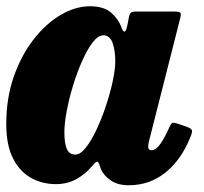

<svg xmlns="http://www.w3.org/2000/svg" viewBox="-24 -556 635 598"><path d="M568.5 -128Q541 -59 491.8 -19Q442.5 21 376.5 21Q343 21 321 6Q299 -9 290 -30Q288 -36 286.8 -39.5Q285.5 -43 284.5 -46.5Q280.5 -54 276.5 -52Q272.5 -50 263.5 -39.5Q243 -14.5 214.5 1.5Q186 17.5 150 17.5Q108.5 17.5 73.5 -1.5Q38.5 -20.5 17 -61.8Q-4.5 -103 -4.5 -170Q-4.5 -250.5 19 -317.5Q42.5 -384.5 80.8 -433.5Q119 -482.5 165 -509.5Q211 -536.5 256 -536.5Q299.5 -536.5 322.2 -516.5Q345 -496.5 354.5 -470.5Q358.5 -458.5 363.2 -457.5Q368 -456.5 372.5 -476.5L378 -505Q380 -513 383.8 -516.5Q387.5 -520 399.5 -520H518.5Q535.5 -520 538 -515.8Q540.5 -511.5 537 -498L441.5 -122Q440 -117.5 438.8 -110.8Q437.5 -104 437.5 -100.5Q437.5 -88 448.5 -88Q460 -88 473.2 -104.8Q486.5 -121.5 503 -158.5Q508.5 -171 512.5 -173Q516.5 -175 530.5 -170.5L560.5 -160Q572 -155.5 573.8 -149.8Q575.5 -144 568.5 -128ZM335 -366Q335 -397.5 326.8 -421.8Q318.5 -446 298 -446Q281.5 -446 264.5 -423.8Q247.5 -401.5 231.8 -366Q216 -330.5 203.5 -289.5Q191 -248.5 183.8 -210Q176.5 -171.5 176.5 -144Q176.5 -109.5 184.2 -92Q192 -74.5 211 -74.5Q226 -74.5 243 -95.8Q260 -117 276.2 -151.5Q292.5 -186 305.8 -225.8Q319 -265.5 327 -302.5Q335 -339.5 335 -366Z"/></svg>

Font: Besley* Narrow Heavy
Style: Italic
Weight: 800
Width: 4
Italic angle: -13°
Designer: Owen Earl
Foundry: indestructible type*
Version: Version 3.000; ttfautohint (v1.8.3)